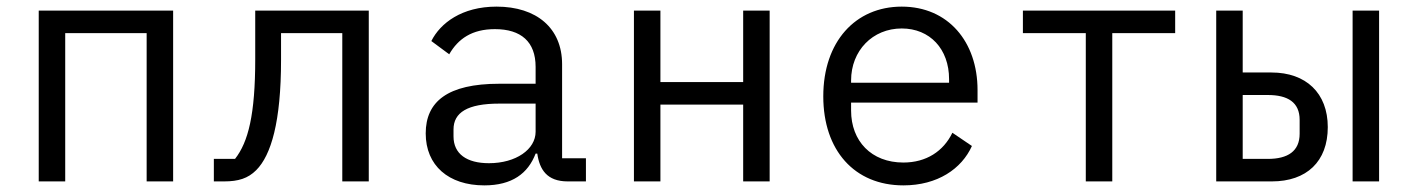

<svg xmlns="http://www.w3.org/2000/svg" viewBox="-20 -548 4240 580"><path d="M97 0H177V-448H423V0H503V-516H97Z M626 0H657C700 0 729 -9 754 -34C799 -79 829 -180 829 -367V-448H1014V0H1094V-516H751V-369C751 -202 730 -119 690 -68H626Z M1750 0V-70H1678V-354C1678 -463 1601 -528 1480 -528C1375 -528 1310 -478 1283 -424L1337 -384C1364 -431 1406 -460 1475 -460C1554 -460 1598 -422 1598 -346V-295H1488C1332 -295 1266 -241 1266 -145C1266 -48 1335 12 1443 12C1527 12 1575 -24 1598 -84H1603C1610 -36 1632 0 1695 0ZM1457 -55C1390 -55 1350 -83 1350 -136V-157C1350 -208 1392 -235 1488 -235H1598V-150C1598 -97 1539 -55 1457 -55Z M1895 0H1975V-232H2225V0H2305V-516H2225V-300H1975V-516H1895Z M2709 12C2812 12 2885 -38 2916 -107L2857 -147C2830 -91 2778 -57 2709 -57C2612 -57 2551 -122 2551 -214V-238H2933V-276C2933 -422 2844 -528 2704 -528C2564 -528 2467 -422 2467 -257C2467 -94 2561 12 2709 12ZM2704 -462C2789 -462 2847 -400 2847 -309V-298H2551V-305C2551 -395 2616 -462 2704 -462Z M3260 0H3340V-448H3530V-516H3070V-448H3260Z M3654 0H3822C3927 0 3991 -60 3991 -164C3991 -267 3925 -329 3821 -329H3734V-516H3654ZM3734 -68V-261H3810C3870 -261 3906 -239 3906 -186V-144C3906 -91 3870 -68 3810 -68ZM4066 0H4146V-516H4066Z"/></svg>

Font: IBM Mono
Style: Regular
Weight: 400
Monospace: yes
Designer: Mike Abbink, Paul van der Laan, Pieter van Rosmalen
Foundry: Bold Monday
Version: Version 2.3